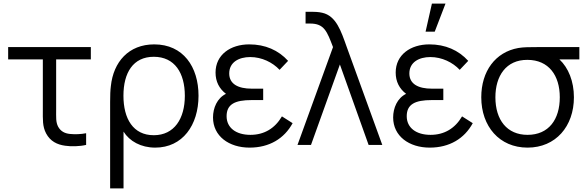

<svg xmlns="http://www.w3.org/2000/svg" viewBox="-20 -800 3242 1060"><path d="M339.5 4.5C372 9.5 420 8.5 455.5 0V-64.5C427.5 -59 394.5 -57.5 366 -60.5C337.5 -63.5 315.5 -74.5 301 -100.5C287.5 -126.5 290 -152.5 290 -198.5V-472H481.5V-540H25V-472H216.5V-195.5C216.5 -140 214 -102.5 234.5 -63.5C257.5 -20 295.5 -1.5 339.5 4.5Z M588 240H662V-73.5C695 -20.5 758 15 837 15C987.5 15 1076 -108.5 1076 -271.5C1076 -431.5 991 -555 831.5 -555C690.5 -555 606 -458.5 592 -324.5C589 -302.5 588 -273.5 588 -237.5ZM829 -53.5C715 -53.5 661.5 -144.5 661.5 -271.5C661.5 -398 714.5 -486.5 829 -486.5C945 -486.5 1000.5 -396.5 1000.5 -271C1000.5 -145.5 942.5 -53.5 829 -53.5Z M1358 15C1467 15 1549.5 -35 1595.5 -120L1536.5 -157.5C1497.5 -91 1438.5 -55.5 1362.5 -55.5C1283 -55.5 1231 -94.5 1231 -158.5C1231 -224.5 1277 -247.5 1369 -247.5H1433V-310.5H1369.5C1295 -310.5 1245.5 -336 1245.5 -394.5C1245.5 -456 1298 -485 1361.5 -485C1425.5 -485 1485 -455.5 1523.5 -414.5L1570.5 -464C1517 -523 1444 -555 1356 -555C1252 -555 1170 -497.5 1170 -399.5C1170 -349 1190.5 -310.5 1227.5 -282C1178.5 -258 1156 -203.5 1156 -151.5C1156 -48.5 1244 15 1358 15Z M1622.5 0H1697L1856.5 -444L2015 0H2090.5L1894.5 -540C1863 -628.5 1836 -712.5 1759 -729.5C1739 -734.5 1713 -735 1700 -735H1667V-670H1692C1770 -670 1785 -627.5 1818.5 -540Z M2364.5 -780 2329.5 -625H2380L2439.5 -780ZM2352.5 15C2461.5 15 2544 -35 2590 -120L2531 -157.5C2492 -91 2433 -55.5 2357 -55.5C2277.5 -55.5 2225.5 -94.5 2225.5 -158.5C2225.5 -224.5 2271.5 -247.5 2363.5 -247.5H2427.5V-310.5H2364C2289.5 -310.5 2240 -336 2240 -394.5C2240 -456 2292.5 -485 2356 -485C2420 -485 2479.5 -455.5 2518 -414.5L2565 -464C2511.5 -523 2438.5 -555 2350.5 -555C2246.5 -555 2164.5 -497.5 2164.5 -399.5C2164.5 -349 2185 -310.5 2222 -282C2173 -258 2150.5 -203.5 2150.5 -151.5C2150.5 -48.5 2238.5 15 2352.5 15Z M2892.5 15C3048 15 3148.5 -102.5 3148.5 -263C3148.5 -351 3118 -426 3068.5 -472H3178.5V-540H2946C2907.5 -540 2869.5 -540 2841.5 -535C2715 -512.5 2637 -407 2637 -263C2637 -102.5 2737 15 2892.5 15ZM2892.5 -55.5C2779 -55.5 2715 -138 2715 -263C2715 -380 2773.5 -470.5 2892.5 -469.5C3009.5 -469 3070.5 -383.5 3070.5 -263C3070.5 -140.5 3009.5 -55.5 2892.5 -55.5Z"/></svg>

Font: Hauora
Style: Regular
Weight: 400
Designer: Mikhail Sharanda
Foundry: WCYS & Co.
Version: Version 1.010